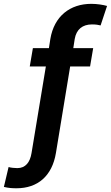

<svg xmlns="http://www.w3.org/2000/svg" viewBox="-69 -780 579 1004"><path d="M418.3 -528.4H314.3L321.7 -576C330.3 -626.8 362.9 -652.3 411.9 -652.3C433.2 -652.3 446 -649.9 457 -647L490.8 -748.9C469.5 -755 438.2 -759.9 408.4 -759.9C297.6 -759.9 214.1 -695.7 194.2 -576L186.8 -528.4H103L86.6 -432.5H170.8L95.9 20.2C88.1 68.9 64.3 99.1 21.7 99.1C10.7 99.1 -13.5 97.3 -24.1 93.4L-48.7 197.4C-24.9 203.1 -5.7 204.5 17.4 204.5C128.6 204.5 203.5 139.9 223.4 20.2L297.9 -432.5H402Z"/></svg>

Font: Margiela Sans Semi Bold
Style: Italic
Weight: 600
Italic angle: -9.39999°
Designer: Stefan Endress, Andreas Faust
Version: Version 1.100;FEAKit 1.0